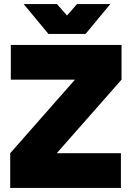

<svg xmlns="http://www.w3.org/2000/svg" viewBox="-20 -920 645 940"><path d="M96 -900 217 -754H399L520 -900H357L308 -844L259 -900ZM30 0H572V-170H258L575 -530V-700H33V-530H347L30 -170Z"/></svg>

Font: Unageo
Style: Black
Weight: 900
Designer: Richard Sepsi
Foundry: Richard Sepsi
Version: Version 2.000